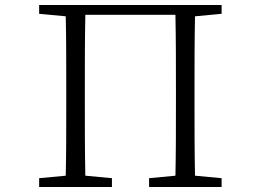

<svg xmlns="http://www.w3.org/2000/svg" viewBox="-20 -745 1040 765"><path d="M136 0H426V-35L320 -45C318 -140 318 -235 318 -340V-390C318 -490 318 -589 320 -686H679C681 -588 681 -489 681 -390V-340C681 -234 681 -139 679 -45L574 -35V0H863V-35L757 -45C755 -140 755 -235 755 -340V-390C755 -488 755 -585 757 -680L863 -690V-725H136V-690L242 -680C244 -584 244 -487 244 -390V-340C244 -234 244 -139 242 -45L136 -35Z"/></svg>

Font: Kiri Minchoo Light
Style: Regular
Weight: 300
Designer: Ryoko NISHIZUKA 西塚涼子 (kana & ideographs); Frank Grießhammer (Latin, Greek & Cyrillic);
akenotsuki.com/eyeben/fonts/ (U+
Foundry: Adobe
akenotsuki.com/eyeben/fonts/
Version: Version 4.002;hotconv 1.0.119;makeotfexe 2.5.65604